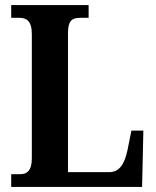

<svg xmlns="http://www.w3.org/2000/svg" viewBox="-20 -734 611 754"><path d="M24 0H538L543 -221H496L481 -146C469 -88 448 -58 409 -58H247V-604C247 -652 262 -664 295 -664H328V-714H24V-664H56C84 -664 105 -652 105 -600V-112C105 -62 84 -50 60 -50H24Z"/></svg>

Font: Noto Serif Armenian Condensed
Style: Bold
Weight: 700
Width: 3
Designer: Monotype Design Team
Foundry: Monotype Imaging Inc.
Version: Version 2.008